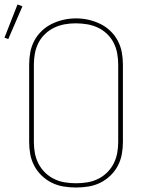

<svg xmlns="http://www.w3.org/2000/svg" viewBox="-39 -828 659 856"><path d="M300 8Q272 8 244.5 3.5Q217 -1 192.5 -13Q168 -25 147.5 -44.5Q127 -64 114 -88.5Q101 -113 96 -140Q91 -167 91 -195V-540Q91 -568 96 -595Q101 -622 114 -646.5Q127 -671 147.5 -690.5Q168 -710 193 -722Q218 -734 245 -740Q272 -746 300 -746Q328 -746 355 -740Q382 -734 407 -722Q432 -710 452.5 -690.5Q473 -671 486 -646.5Q499 -622 504 -595Q509 -568 509 -540V-195Q509 -167 504 -140Q499 -113 486 -88.5Q473 -64 452.5 -44.5Q432 -25 407.5 -13Q383 -1 355.5 3.5Q328 8 300 8ZM300 -11Q325 -11 350 -15Q375 -19 397.5 -30Q420 -41 438 -58.5Q456 -76 467.5 -98.5Q479 -121 483.5 -145.5Q488 -170 488 -195V-540Q488 -565 483.5 -590Q479 -615 467.5 -637.5Q456 -660 437.5 -677.5Q419 -695 396 -705.5Q373 -716 348 -720Q323 -724 298 -724Q273 -724 248.5 -719.5Q224 -715 201.5 -704Q179 -693 161 -675.5Q143 -658 132 -636Q121 -614 116.5 -589.5Q112 -565 112 -540V-195Q112 -170 116.5 -145.5Q121 -121 132.5 -98.5Q144 -76 162 -58.5Q180 -41 202.5 -30Q225 -19 250 -15Q275 -11 300 -11ZM-2 -654 -19 -660 39 -808 61 -800Z"/></svg>

Font: Iosevka Curly Thin Extended
Style: Regular
Weight: 100
Width: 7
Monospace: yes
Designer: Belleve Invis
Foundry: Belleve Invis
Version: Version 11.1.0; ttfautohint (v1.8.3)